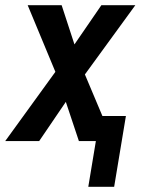

<svg xmlns="http://www.w3.org/2000/svg" viewBox="-32 -540 552 735"><path d="M306 175 335 0H270L220 -150L118 0H-12L180 -265L74 -520H204L253 -370L356 -520H486L293 -255L360 -96H450L405 175Z"/></svg>

Font: Iosevka SS04
Style: Bold Italic
Weight: 700
Italic angle: -9°
Monospace: yes
Designer: Belleve Invis
Foundry: Belleve Invis
Version: Version 19.0.0; ttfautohint (v1.8.4)